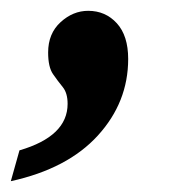

<svg xmlns="http://www.w3.org/2000/svg" viewBox="-30 -182 338 355"><path d="M-10 153 6 96Q95 70 95 10Q95 -10 86 -21Q77 -32 68 -45Q59 -58 59 -85Q59 -120 82 -141Q105 -162 133 -162Q165 -162 186 -139Q207 -116 207 -73Q207 7 151 68.5Q95 130 -10 153Z"/></svg>

Font: Noto Serif Tamil ExtraCondensed Black
Style: Italic
Weight: 900
Width: 2
Italic angle: -12°
Designer: Indian Type Foundry, Tom Grace, and the Monotype Design Team
Foundry: Monotype Imaging Inc.
Version: Version 2.003; ttfautohint (v1.8.4.7-5d5b)